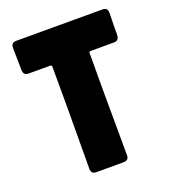

<svg xmlns="http://www.w3.org/2000/svg" viewBox="-129 -792 786 887"><g transform="rotate(-20 264.0 -348.5)"><path d="M26.9 -670.9Q26.9 -696.8 52.2 -696.8H476.1Q501.5 -696.8 501.5 -670.9Q501.5 -653.8 500.7 -636.5Q500 -619.1 500 -601.6Q499.5 -591.3 500 -580.8Q500.5 -570.3 499.5 -560.1Q498 -535.2 474.1 -535.2H359.4Q351.6 -535.2 351.6 -527.3Q351.6 -482.9 351.3 -438.5Q351.1 -394 351.1 -349.6Q351.1 -268.6 351.8 -187.5Q352.5 -106.4 352.5 -25.4Q352.5 0 327.1 0H192.4Q167.5 0 167.5 -25.4Q167.5 -106.4 168.2 -187.5Q168.9 -268.6 168.9 -349.6Q168.9 -394 168.7 -438.5Q168.5 -482.9 168.5 -527.3Q168.5 -535.2 160.2 -535.2H54.2Q30.3 -535.2 28.8 -560.1Q28.3 -570.3 28.6 -580.8Q28.8 -591.3 28.3 -601.6Q28.3 -619.1 27.6 -636.5Q26.9 -653.8 26.9 -670.9Z"/></g></svg>

Font: Belanosima SemiBold
Style: Regular
Weight: 600
Designer: The DocRepair Project, Santiago Orozco
Foundry: Google
Version: Version 2.000